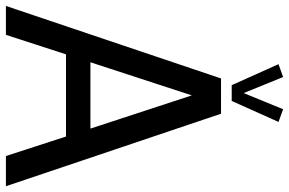

<svg xmlns="http://www.w3.org/2000/svg" viewBox="-189 -793 977 649"><g transform="rotate(90 299.5 -468.5)"><path d="M92.8 0 158.7 -203.1H436.5L502.4 0H604.5L359.4 -727.1H240.2L-4.9 0ZM185.5 -285.6 297.4 -628.4 409.7 -285.6ZM191.9 -921.4 262.7 -763.7 262.2 -763.2H316.9L316.4 -763.7L387.2 -921.4L344.2 -937L289.6 -803.7L235.4 -937Z"/></g></svg>

Font: SG Kara Light
Style: Regular
Weight: 400
Designer: Damoon Khanjanzadeh
Version: Version 1.000